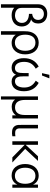

<svg xmlns="http://www.w3.org/2000/svg" viewBox="1472 -2292 1060 4044"><g transform="rotate(90 2002.0 -270.0)"><path d="M69.5 240H142.5V-40C178.5 -6 232 15 300.5 15C450.5 15 538 -73 538 -199.5C538 -317.5 457.5 -380.5 388.5 -394.5C446.5 -417 475 -474 475 -543.5C475 -662 391.5 -735 270.5 -735C177.5 -735 107.5 -691.5 81.5 -616.5C73.5 -594 69.5 -567.5 69.5 -540ZM303.5 -55.5C235 -55.5 170 -88.5 153 -143.5C147.5 -162 145.5 -188.5 145.5 -211V-511.5C145.5 -535.5 146.5 -566.5 156.5 -592.5C174.5 -643.5 222 -664.5 272.5 -664.5C348 -664.5 399.5 -619 399.5 -543C399.5 -463.5 343.5 -425.5 272.5 -417.5V-350C388.5 -347.5 462.5 -296.5 462.5 -202.5C462.5 -114.5 397 -55.5 303.5 -55.5Z M637 240H711V-73.5C744 -20.5 807 15 886 15C1036.5 15 1125 -108.5 1125 -271.5C1125 -431.5 1040 -555 880.5 -555C739.5 -555 655 -458.5 641 -324.5C638 -302.5 637 -273.5 637 -237.5ZM878 -53.5C764 -53.5 710.5 -144.5 710.5 -271.5C710.5 -398 763.5 -486.5 878 -486.5C994 -486.5 1049.5 -396.5 1049.5 -271C1049.5 -145.5 991.5 -53.5 878 -53.5Z M1555.5 -780 1520.5 -625H1570.5L1630.5 -780ZM1407 15.5C1471.5 15.5 1528.5 -12.5 1553 -78C1578 -12.5 1635 15.5 1700 15.5C1832.5 15.5 1901.5 -92 1901.5 -242.5C1901.5 -381 1847.5 -488 1725.5 -555L1679.5 -493.5C1780 -434.5 1823.5 -361.5 1823.5 -247.5C1823.5 -141 1782.5 -55 1692.5 -55C1600.5 -55 1588 -139 1588 -234.5V-343.5H1518.5V-234.5C1518.5 -138 1505.5 -55 1414 -55C1326 -55 1283 -138 1283 -247.5C1283 -359.5 1324.5 -433.5 1426.5 -493.5L1380.5 -555C1260.5 -489 1205 -383.5 1205 -243C1205 -94.5 1271.5 15.5 1407 15.5Z M2011 240H2077V-56C2110 -11.5 2161.5 13.5 2227.5 13.5C2304 13.5 2369.5 -16 2409 -76.5V0H2475V-540H2401.5V-252C2401.5 -130 2345.5 -56.5 2242 -56.5C2128.5 -56.5 2085 -145.5 2085 -264.5V-540H2011Z M2733.5 4.5C2766 9.5 2814 8.5 2849.5 0V-64.5C2821.5 -59 2788.5 -57.5 2760 -60.5C2731.5 -63.5 2709.5 -74.5 2695 -100.5C2681.5 -126.5 2684 -152.5 2684 -198.5V-540H2610.5V-195.5C2610.5 -140 2608 -102.5 2628.5 -63.5C2651.5 -20 2689.5 -1.5 2733.5 4.5Z M2955.5 0H3030V-260L3295 0H3402L3116 -270L3369 -540H3271L3030 -280V-540H2956Z M3675 15C3764.5 15 3834 -29.5 3867.5 -105V0H3933.5V-540H3867.5V-436.5C3834.5 -511 3767 -555 3677 -555C3522 -555 3434.5 -431.5 3434.5 -270C3434.5 -108.5 3522 15 3675 15ZM3682.5 -53.5C3568.5 -53.5 3512.5 -148 3512.5 -270.5C3512.5 -396.5 3570 -486.5 3683 -486.5C3795.5 -486.5 3851 -397.5 3851 -270.5C3851 -145.5 3796 -53.5 3682.5 -53.5Z"/></g></svg>

Font: Hauora
Style: Regular
Weight: 400
Designer: Mikhail Sharanda
Foundry: WCYS & Co.
Version: Version 1.010